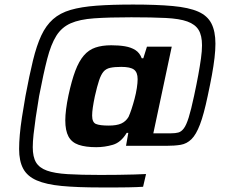

<svg xmlns="http://www.w3.org/2000/svg" viewBox="-20 -716 1003 844"><path d="M421 108Q320 108 251.5 101.5Q183 95 141.5 77Q100 59 82 25.5Q64 -8 64 -61Q64 -89 67 -123.5Q70 -158 76.5 -200.5Q83 -243 92 -294Q109 -385 125 -450.5Q141 -516 161.5 -560Q182 -604 213 -631.5Q244 -659 290.5 -672.5Q337 -686 404 -691Q471 -696 565 -696Q669 -696 739.5 -689.5Q810 -683 851 -665Q892 -647 909.5 -612.5Q927 -578 927 -524Q927 -496 923 -461.5Q919 -427 911.5 -386Q904 -345 893 -294Q876 -213 859 -168.5Q842 -124 821.5 -104Q801 -84 774.5 -79.5Q748 -75 711 -75H534L544 -132H537Q512 -90 476 -79.5Q440 -69 403 -69Q356 -69 325.5 -79.5Q295 -90 281 -116Q267 -142 267 -187Q267 -208 270.5 -236Q274 -264 281 -297Q295 -362 311 -404.5Q327 -447 348.5 -472Q370 -497 399.5 -507Q429 -517 469 -517Q503 -517 529.5 -512.5Q556 -508 575 -496Q594 -484 603 -460H610L626 -511H735L654 -130H732Q751 -130 764 -133.5Q777 -137 788 -151.5Q799 -166 809.5 -199.5Q820 -233 833 -294Q844 -345 851.5 -386Q859 -427 863.5 -459.5Q868 -492 868 -517Q868 -560 853 -584.5Q838 -609 803.5 -621.5Q769 -634 708.5 -637Q648 -640 557 -640Q459 -640 394.5 -635.5Q330 -631 290.5 -613.5Q251 -596 227.5 -558.5Q204 -521 187.5 -457Q171 -393 152 -294Q143 -241 137 -199Q131 -157 127.5 -125Q124 -93 124 -69Q124 -26 138.5 -2Q153 22 186.5 34Q220 46 277.5 49.5Q335 53 422 53Q460 53 499 52.5Q538 52 571.5 51Q605 50 622 49L609 105Q595 106 579.5 106.5Q564 107 543.5 107.5Q523 108 493.5 108Q464 108 421 108ZM458 -164Q493 -164 513 -173Q533 -182 545 -202Q551 -215 558 -236Q565 -257 571.5 -281.5Q578 -306 581.5 -329Q585 -352 585 -368Q585 -398 569 -410Q553 -422 513 -422Q484 -422 465 -418Q446 -414 435 -401Q424 -388 415.5 -362.5Q407 -337 397 -293Q391 -264 388 -243.5Q385 -223 385 -208Q385 -178 402 -171Q419 -164 458 -164Z"/></svg>

Font: Saira Thin SemiBold
Style: Italic
Weight: 600
Italic angle: -12°
Version: Version 1.101